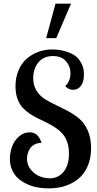

<svg xmlns="http://www.w3.org/2000/svg" viewBox="-20 -1020 533 1052"><path d="M439.9 -611.8Q439.9 -572.3 423.6 -550Q407.2 -527.8 379.9 -527.8Q356.4 -527.8 336.9 -548.8Q350.1 -558.6 358.2 -577.9Q366.2 -597.2 366.2 -618.2Q366.2 -656.2 341.6 -684.6Q316.9 -712.9 270 -712.9Q219.2 -712.9 190.7 -678.5Q162.1 -644 162.1 -591.8Q162.1 -552.7 179.7 -523.9Q197.3 -495.1 225.1 -477.5Q252.9 -460 286.6 -444.3Q320.3 -428.7 354.2 -410.4Q388.2 -392.1 416 -368.2Q443.8 -344.2 461.4 -303.7Q479 -263.2 479 -209Q479 -162.1 465.8 -124.3Q452.6 -86.4 430.7 -61.3Q408.7 -36.1 378.4 -19.3Q348.1 -2.4 315.2 4.9Q282.2 12.2 246.1 12.2Q214.4 12.2 184.6 6.6Q154.8 1 127.2 -11.7Q99.6 -24.4 79.1 -43Q58.6 -61.5 46.4 -88.6Q34.2 -115.7 34.2 -148.9Q34.2 -183.6 45.9 -216.1Q57.6 -248.5 83.3 -271.7Q108.9 -294.9 143.1 -294.9Q165.5 -294.9 180.9 -282.2Q196.3 -269.5 208 -237.8Q185.5 -236.8 168.9 -228Q152.3 -219.2 143.8 -205.3Q135.3 -191.4 131.6 -177.7Q127.9 -164.1 127.9 -149.9Q127.9 -116.2 148.7 -90.8Q169.4 -65.4 196.8 -54.2Q224.1 -43 252 -43Q299.3 -43 328.6 -78.9Q357.9 -114.7 357.9 -179.2Q357.9 -214.8 347.9 -242.7Q337.9 -270.5 321 -288.8Q304.2 -307.1 282 -321.8Q259.8 -336.4 235.6 -348.1Q211.4 -359.9 187.3 -371.6Q163.1 -383.3 140.9 -398.4Q118.7 -413.6 101.8 -432.6Q85 -451.7 75 -480.7Q64.9 -509.8 64.9 -546.9Q64.9 -595.2 81.5 -634.5Q98.1 -673.8 126.5 -698.5Q154.8 -723.1 190.7 -736.1Q226.6 -749 266.1 -749Q283.7 -749 302.2 -746.8Q320.8 -744.6 346.9 -736.1Q373 -727.5 392.3 -713.9Q411.6 -700.2 425.8 -673.6Q439.9 -647 439.9 -611.8ZM232.9 -811 284.2 -1000H369.1L288.1 -811Z"/></svg>

Font: Lobster Two
Style: Regular
Weight: 400
Designer: Pablo Impallari
Foundry: Pablo Impallari. www.impallari.com
Version: Version 1.006